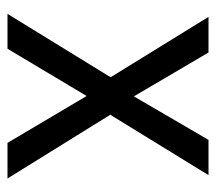

<svg xmlns="http://www.w3.org/2000/svg" viewBox="-52 -524 576 512"><g transform="rotate(90 236.0 -268.0)"><path d="M186 -275 17 0H110L236 -211L361 0H456L286 -274L447 -536H353L237 -337L120 -536H25Z"/></g></svg>

Font: Noto Sans Devanagari SemiCondensed
Style: Regular
Weight: 400
Width: 4
Designer: Jelle Bosma - Monotype Design Team
Foundry: Monotype Imaging Inc.
Version: Version 2.004